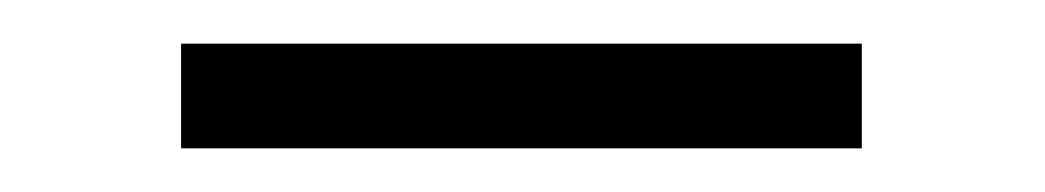

<svg xmlns="http://www.w3.org/2000/svg" viewBox="-20 -695 479 88"><path d="M63 -627V-675H375V-627Z"/></svg>

Font: REM ExtraLight
Style: Regular
Weight: 250
Designer: Octavio Pardo
Foundry: Ashler Design
Version: Version 1.005;gftools[0.9.28]